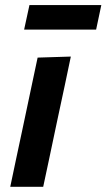

<svg xmlns="http://www.w3.org/2000/svg" viewBox="-20 -720 410 740"><path d="M19.5 0Q29.5 -48 41.5 -104.5Q52.5 -155 65.5 -217L76 -266.5Q91.5 -339 102.5 -392Q113.5 -444.5 125 -498L253 -502Q241.5 -446.5 230.2 -393.5Q219 -340.5 203 -266.5L192.5 -217Q179.5 -155 168.8 -104.5Q158 -54 146.5 0ZM73 -606 93.5 -700.5H370.5L350.5 -606Z"/></svg>

Font: Heraclito SemiBold
Style: Italic
Weight: 600
Italic angle: -12°
Designer: Kostas Bartsokas (font) & Cristiano Sobral (main changes)
Foundry: Kostas Bartsokas (font) & Cristiano Sobral (main changes)
Version: Version 1.00;July 8, 2020;FontCreator 13.0.0.2655 64-bit